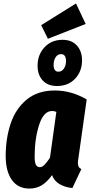

<svg xmlns="http://www.w3.org/2000/svg" viewBox="-20 -1076 523 1114"><path d="M483 -499 435 -159Q432 -143 432 -130Q432 -117 436.5 -108.5Q441 -100 452 -95L400 15Q358 11 326 -7.5Q294 -26 282 -60Q254 -21 223 -1.5Q192 18 150 18Q84 18 48.5 -32.5Q13 -83 13 -171Q13 -272 41.5 -358Q70 -444 134 -497.5Q198 -551 298 -551Q394 -551 483 -499ZM181 -167Q181 -133 188.5 -119.5Q196 -106 211 -106Q225 -106 239 -120.5Q253 -135 270 -161L307 -427Q294 -432 282 -432Q233 -432 207 -351.5Q181 -271 181 -167ZM456 -726Q456 -662 416 -619.5Q376 -577 311 -577Q257 -577 227.5 -609.5Q198 -642 198 -695Q198 -758 238 -801.5Q278 -845 343 -845Q396 -845 426 -812Q456 -779 456 -726ZM291 -700Q291 -660 319 -660Q339 -660 351 -678.5Q363 -697 363 -722Q363 -742 355.5 -752Q348 -762 335 -762Q314 -762 302.5 -743.5Q291 -725 291 -700ZM421 -1056 477 -937 258 -851 219 -930Z"/></svg>

Font: Fira Sans Extra Condensed ExtraBold
Style: Italic
Weight: 800
Width: 3
Italic angle: -8°
Designer: Carrois Corporate & Edenspiekermann AG
Foundry: Carrois Corporate GbR & Edenspiekermann AG
Version: Version 4.203